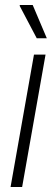

<svg xmlns="http://www.w3.org/2000/svg" viewBox="-20 -743 223 763"><path d="M22 0 115 -526H161L68 0ZM126 -591 58 -720 59 -723H110L166 -591Z"/></svg>

Font: Archivo SemiCondensed Thin
Style: Italic
Weight: 250
Width: 4
Italic angle: -10°
Designer: Hector Gatti
Foundry: Omnibus-Type
Version: Version 2.001